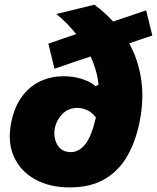

<svg xmlns="http://www.w3.org/2000/svg" viewBox="-20 -782 668 816"><path d="M276 14.5Q191 14.5 128.8 -20Q66.5 -54.5 38.5 -117.5Q21.5 -155.5 21.5 -202Q21.5 -232 28.5 -265.5Q43 -332.5 75.8 -375Q108.5 -417.5 153.8 -437.8Q199 -458 250 -458Q291.5 -458 327.8 -446.5Q364 -435 386.5 -415.5L399 -422.5Q392 -484.5 365 -542Q329.5 -530 290.5 -517Q251.5 -503.5 211.5 -490L185.5 -596.5Q216.5 -607.5 246.5 -617.5Q276 -627.5 304 -637Q286 -659.5 265 -681Q244 -702.5 219.5 -722.5L381.5 -762Q425.5 -729 461 -690.5Q525.5 -712.5 601 -738L627.5 -631Q602 -622.5 577.2 -614.2Q552.5 -606 529 -598Q567.5 -528.5 580 -444Q585 -411 585 -376Q585 -321.5 573 -262.5Q556 -179 519.8 -116.8Q483.5 -54.5 423.5 -20Q363.5 14.5 276 14.5ZM213.5 -240Q211 -228 211 -216Q211 -203 214 -190.5Q219.5 -166.5 236.2 -151Q253 -135.5 281 -135.5Q316 -135.5 342.8 -169.5Q369.5 -203.5 387.5 -282.5Q371 -305.5 349.2 -314.5Q327.5 -323.5 310 -323.5Q271 -323.5 246 -298.5Q221 -273.5 213.5 -240Z"/></svg>

Font: Heraclito ExtraBold
Style: Italic
Weight: 800
Italic angle: -12°
Designer: Kostas Bartsokas (font) & Cristiano Sobral (main changes)
Foundry: Kostas Bartsokas (font) & Cristiano Sobral (main changes)
Version: Version 1.00;July 8, 2020;FontCreator 13.0.0.2655 64-bit